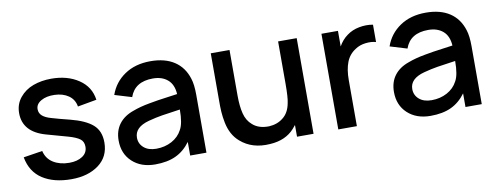

<svg xmlns="http://www.w3.org/2000/svg" viewBox="-54 -837 2877 1112"><g transform="rotate(-10 1385.0 -281.0)"><path d="M513.7 -412.6 401.9 -392.6Q395 -434.6 361.8 -457.8Q328.6 -481 279.3 -482.4Q231.9 -483.9 200.4 -465.8Q168.9 -447.8 168.9 -417.5Q168.9 -393.6 186.8 -378.2Q204.6 -362.8 240.7 -353Q277.8 -341.8 344.7 -325.2Q432.6 -302.7 474.6 -265.9Q516.6 -229 516.6 -161.6Q516.6 -78.1 453.9 -31.2Q391.1 15.6 292.5 15.6Q189.9 15.6 123.8 -27.1Q57.6 -69.8 41.5 -157.2L153.3 -174.8Q164.1 -128.4 203.1 -104.2Q242.2 -80.1 296.9 -80.1Q343.8 -80.1 374 -100.1Q404.3 -120.1 404.3 -156.2Q404.3 -186.5 383.3 -201.9Q362.3 -217.3 317.9 -230L190.4 -265.6Q59.6 -302.7 59.6 -413.6Q59.6 -465.8 90.8 -504.2Q122.1 -542.5 170.4 -560.3Q218.8 -578.1 276.9 -578.1Q372.1 -578.1 437.7 -533.9Q503.4 -489.7 513.7 -412.6Z M1088.4 0H992.7V-80.1Q956.5 -30.8 906.7 -7.6Q856.9 15.6 785.2 15.6Q702.1 15.6 650.9 -32Q599.6 -79.6 599.6 -157.2Q599.6 -214.8 629.4 -254.2Q659.2 -293.5 714.4 -312.5Q736.3 -320.8 760 -327.1Q783.7 -333.5 815.2 -339.1Q846.7 -344.7 865 -347.7Q883.3 -350.6 925 -356.2Q966.8 -361.8 980 -363.8Q976.6 -420.4 943.6 -448.7Q910.6 -477.1 856.9 -477.1Q750.5 -477.1 720.7 -391.6L620.6 -421.9Q645.5 -493.2 708 -535.6Q770.5 -578.1 860.4 -578.1Q945.3 -578.1 1000.2 -542Q1055.2 -505.9 1076.7 -436.5Q1088.4 -400.9 1088.4 -340.8ZM959 -155.3Q980 -190.9 980 -272.9Q961.4 -270 925 -264.9Q888.7 -259.8 873.3 -257.3Q857.9 -254.9 834.7 -250Q811.5 -245.1 792.5 -239.7Q707 -216.8 707 -155.3Q707 -119.6 733.9 -96.2Q760.7 -72.8 807.1 -72.8Q857.4 -72.8 898.2 -94.7Q939 -116.7 959 -155.3Z M1608.9 -562.5H1718.3V0H1621.1V-68.8L1603.5 -47.9Q1551.8 9.3 1460.9 14.6Q1355 22.5 1286.6 -37.6Q1261.7 -59.1 1246.1 -88.1Q1230.5 -117.2 1223.4 -152.3Q1216.3 -187.5 1214.4 -217.8Q1212.4 -248 1212.9 -289.6V-562.5H1323.2V-293.9Q1323.2 -231.9 1334.2 -188.2Q1345.2 -144.5 1375.5 -118.7Q1411.1 -85.9 1473.1 -87.4Q1522 -90.3 1555.7 -117.7Q1591.3 -145 1601.6 -201.2Q1608.9 -232.4 1608.9 -315.4V-316.9Z M2012.7 -530.3Q2043.5 -553.7 2085.7 -561.8Q2127.9 -569.8 2167 -562.5V-460.4Q2141.1 -468.3 2106.2 -464.4Q2071.3 -460.4 2045.4 -442.9Q2006.3 -418.5 1989.7 -375.7Q1973.1 -333 1973.1 -271V0H1863.8V-562.5H1960.9V-470.7Q1981.4 -507.8 2012.7 -530.3Z M2707.5 0H2611.8V-80.1Q2575.7 -30.8 2525.9 -7.6Q2476.1 15.6 2404.3 15.6Q2321.3 15.6 2270 -32Q2218.8 -79.6 2218.8 -157.2Q2218.8 -214.8 2248.5 -254.2Q2278.3 -293.5 2333.5 -312.5Q2355.5 -320.8 2379.2 -327.1Q2402.8 -333.5 2434.3 -339.1Q2465.8 -344.7 2484.1 -347.7Q2502.4 -350.6 2544.2 -356.2Q2585.9 -361.8 2599.1 -363.8Q2595.7 -420.4 2562.7 -448.7Q2529.8 -477.1 2476.1 -477.1Q2369.6 -477.1 2339.8 -391.6L2239.7 -421.9Q2264.6 -493.2 2327.1 -535.6Q2389.6 -578.1 2479.5 -578.1Q2564.5 -578.1 2619.4 -542Q2674.3 -505.9 2695.8 -436.5Q2707.5 -400.9 2707.5 -340.8ZM2578.1 -155.3Q2599.1 -190.9 2599.1 -272.9Q2580.6 -270 2544.2 -264.9Q2507.8 -259.8 2492.4 -257.3Q2477.1 -254.9 2453.9 -250Q2430.7 -245.1 2411.6 -239.7Q2326.2 -216.8 2326.2 -155.3Q2326.2 -119.6 2353 -96.2Q2379.9 -72.8 2426.3 -72.8Q2476.6 -72.8 2517.3 -94.7Q2558.1 -116.7 2578.1 -155.3Z"/></g></svg>

Font: Manrope3 Semibold
Style: Regular
Weight: 600
Width: 4
Designer: Mikhail Sharanda
Foundry: Mikhail Sharanda
Version: Version 3.000;PS 003.000;hotconv 1.0.88;makeotf.lib2.5.64775